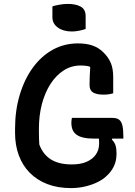

<svg xmlns="http://www.w3.org/2000/svg" viewBox="-20 -942 690 982"><path d="M348 -339H556Q577 -339 589 -330Q601 -321 606 -300Q611 -279 611 -242V-233H462Q430 -233 407.5 -238Q385 -243 371 -253.5Q357 -264 351 -279Q345 -294 345 -315Q345 -322 346 -329Q347 -336 348 -339ZM379 -720Q399 -720 417.5 -717.5Q436 -715 452 -709.5Q468 -704 482 -695.5Q496 -687 508 -675Q534 -650 546.5 -620.5Q559 -591 559 -548Q559 -534 559 -520Q559 -506 559 -492Q559 -478 559 -465Q550 -462 537.5 -460Q525 -458 510 -458Q474 -458 456 -469Q438 -480 438 -507Q438 -534 439 -552.5Q440 -571 441 -589Q442 -607 442 -629L454 -592Q441 -602 425.5 -604.5Q410 -607 392 -607Q345 -607 306 -582Q267 -557 238.5 -513Q210 -469 194.5 -410.5Q179 -352 179 -284V-269Q179 -252 179.5 -235Q180 -218 181 -203Q200 -152 240.5 -126.5Q281 -101 348 -101Q392 -101 423 -114.5Q454 -128 470.5 -152Q487 -176 487 -208Q487 -218 486.5 -226Q486 -234 485 -241Q484 -248 482 -255H564L552 -228Q565 -216 570.5 -199.5Q576 -183 576 -157Q576 -118 561.5 -89.5Q547 -61 523 -40Q505 -23 477 -9.5Q449 4 414.5 12Q380 20 343 20Q275 20 222 -0.5Q169 -21 132 -58.5Q95 -96 76 -148Q57 -200 57 -262V-284Q57 -377 81 -457Q105 -537 148 -596Q191 -655 249.5 -687.5Q308 -720 379 -720ZM248 -909Q255 -912 264.5 -914Q274 -916 284 -918Q294 -920 305.5 -921Q317 -922 327 -922Q368 -922 393 -908Q418 -894 418 -860V-794Q411 -791 402.5 -789Q394 -787 385 -785Q376 -783 366.5 -782Q357 -781 347 -781Q304 -781 276 -801Q248 -821 248 -854Z"/></svg>

Font: Recursive Casual SemiBold
Style: Regular
Weight: 600
Version: Version 1.047